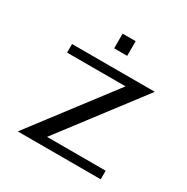

<svg xmlns="http://www.w3.org/2000/svg" viewBox="-153 -803 906 930"><g transform="rotate(30 300.0 -338.0)"><path d="M271 -588H344V-670H271ZM532 -6V-54H204L547 -504H84V-456H411L68 -6Z"/></g></svg>

Font: LXGW Marker Gothic
Style: Regular
Weight: 400
Version: Version 1.001